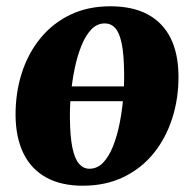

<svg xmlns="http://www.w3.org/2000/svg" viewBox="-20 -577 612 611"><path d="M397.5 -255H180L187 -302H403ZM331 -557Q402 -557 450 -531.2Q498 -505.5 522.8 -456Q547.5 -406.5 548 -335.5Q548.5 -264 528.2 -200.8Q508 -137.5 469 -89.2Q430 -41 373 -13.5Q316 14 243.5 14Q174.5 14 127 -12.2Q79.5 -38.5 55 -88.2Q30.5 -138 29.5 -208Q29 -281 49.2 -344.2Q69.5 -407.5 108.5 -455.2Q147.5 -503 203.5 -530Q259.5 -557 331 -557ZM313.5 -502.5Q288.5 -502.5 270.2 -483Q252 -463.5 239 -431.2Q226 -399 217.8 -359.5Q209.5 -320 205.8 -278.8Q202 -237.5 202.5 -201Q203 -142 210.5 -106.5Q218 -71 231.8 -55.5Q245.5 -40 264.5 -40Q289.5 -40 308 -59.2Q326.5 -78.5 339.5 -111Q352.5 -143.5 360.5 -183.5Q368.5 -223.5 372 -264.8Q375.5 -306 375 -343.5Q374.5 -404 367.2 -438.8Q360 -473.5 346.5 -488Q333 -502.5 313.5 -502.5Z"/></svg>

Font: Merriweather 48pt Black
Style: Italic
Weight: 900
Italic angle: -7.8°
Version: Version 2.101